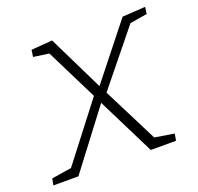

<svg xmlns="http://www.w3.org/2000/svg" viewBox="-130 -636 768 743"><g transform="rotate(-20 254.0 -264.5)"><path d="M-31 0 -26 -27 56 -40 235 -272 129 -485 65 -494 69 -522 156 -529 268 -300 444 -522 539 -528 535 -500 464 -488 285 -267 399 -41 479 -28 474 0H370L252 -237L72 0Z"/></g></svg>

Font: Bitter Light
Style: Italic
Weight: 300
Italic angle: -9°
Designer: Sol Matas, and Bitter project Authors
Foundry: Sol Matas
Version: Version 2.001